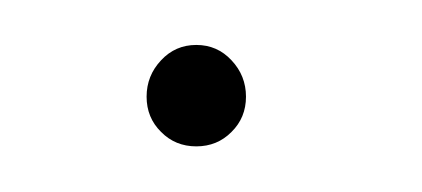

<svg xmlns="http://www.w3.org/2000/svg" viewBox="-20 -56 187 85"><path d="M51.3 2.4Q44.9 -3.9 44.9 -13.2Q44.9 -22.5 51.3 -29.3Q57.6 -36.1 66.9 -36.1Q76.2 -36.1 82.5 -29.3Q88.9 -22.5 88.9 -13.2Q88.9 -3.9 82.5 2.4Q76.2 8.8 66.9 8.8Q57.6 8.8 51.3 2.4Z"/></svg>

Font: Rawengulk
Style: Light
Weight: 300
Version: Version 0.92